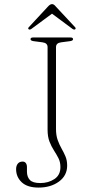

<svg xmlns="http://www.w3.org/2000/svg" viewBox="-20 -878 426 912"><path d="M299 -91.5Q299 -44 260 -15.5Q221 13 163 13Q110 13 83.2 -12.2Q56.5 -37.5 56.5 -74.5Q56.5 -90.5 64.5 -100.5Q72.5 -110.5 87.5 -110.5Q97.5 -110.5 102.8 -103.2Q108 -96 108 -84.5V-63Q108 -38 121.8 -23.2Q135.5 -8.5 171.5 -8.5Q210 -8.5 238.5 -27.5Q267 -46.5 267 -84.5Q267 -108 257.8 -126.2Q248.5 -144.5 236.5 -163Q224.5 -181.5 215.2 -205Q206 -228.5 206 -262V-654Q206 -674 181.5 -677L139.5 -682.5Q125 -684.5 125 -692Q125 -700 137.5 -700H314.5Q327 -700 327 -692Q327 -684.5 312.5 -682.5L270.5 -677Q246 -674 246 -654V-265.5Q246 -235 254 -212.8Q262 -190.5 272.5 -172.2Q283 -154 291 -135Q299 -116 299 -91.5ZM336.5 -738.5Q332 -735.5 324 -741L227 -813L129.5 -741Q121.5 -735.5 117 -738.5Q110.5 -742.5 117.5 -749.5L207.5 -846.5Q218 -858.5 227.5 -858.5Q236 -858.5 245.5 -846.5L336 -749.5Q342.5 -742.5 336.5 -738.5Z"/></svg>

Font: Fraunces 9pt Thin
Style: Regular
Weight: 100
Version: Version 1.000;[b76b70a41]